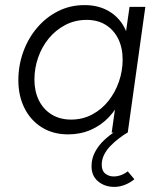

<svg xmlns="http://www.w3.org/2000/svg" viewBox="-20 -520 634 753"><path d="M247 7Q188 7 144 -20.5Q100 -48 76 -96Q52 -144 52 -205Q52 -263 71 -316Q90 -369 125 -410.5Q160 -452 207.5 -476Q255 -500 311 -500Q360 -500 397 -481.5Q434 -463 457 -430Q480 -397 486 -354L466 -339L488 -493H550L481 0H418L440 -155L458 -139Q438 -93 407 -60.5Q376 -28 335.5 -10.5Q295 7 247 7ZM259 -51Q304 -51 341.5 -71Q379 -91 405.5 -124.5Q432 -158 446.5 -200Q461 -242 461 -286Q461 -333 443.5 -368Q426 -403 394.5 -422.5Q363 -442 320 -442Q274 -442 236 -422Q198 -402 171 -369Q144 -336 129.5 -294Q115 -252 115 -208Q115 -162 132.5 -126.5Q150 -91 182.5 -71Q215 -51 259 -51ZM428 213Q391 213 365 191.5Q339 170 339 132Q339 102 352.5 76.5Q366 51 387 31Q408 11 430 -3L480 0Q463 10 445.5 23.5Q428 37 412.5 53Q397 69 388 87.5Q379 106 379 126Q379 150 393 161Q407 172 426 172Q440 172 454 167Q468 162 481 152L507 183Q490 197 469.5 205Q449 213 428 213Z"/></svg>

Font: Hanken Grotesk Light
Style: Italic
Weight: 300
Italic angle: -8°
Designer: Alfredo Marco Pradil
Foundry: Hanken Design Co.
Version: Version 3.013